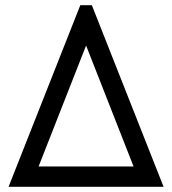

<svg xmlns="http://www.w3.org/2000/svg" viewBox="-20 -720 663 740"><path d="M289.5 -700 13 0H610.5L334 -700ZM311.8 -544.5 494.8 -78.3H128.7Z"/></svg>

Font: Unageo Variable
Style: Regular
Weight: 300
Designer: Richard Sepsi
Foundry: Richard Sepsi
Version: Version 2.200